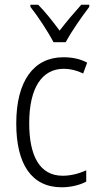

<svg xmlns="http://www.w3.org/2000/svg" viewBox="-20 -785 414 815"><path d="M207 -606H259C283 -651 327 -714 359 -756V-765H325C291 -727 264 -695 233 -655C205 -693 171 -736 142 -765H109V-756C140 -717 183 -652 207 -606ZM242 10C279 10 318 1 346 -14V-62C315 -48 281 -39 246 -39C148 -39 104 -124 104 -262C104 -412 158 -493 251 -493C278 -493 307 -486 333 -473L350 -519C323 -534 289 -542 249 -542C123 -542 49 -441 49 -261C49 -88 114 10 242 10Z"/></svg>

Font: Noto Sans Armenian Condensed Light
Style: Regular
Weight: 300
Width: 3
Designer: Monotype Design Team
Foundry: Monotype Imaging Inc.
Version: Version 2.008